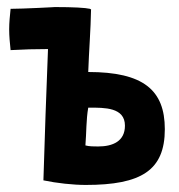

<svg xmlns="http://www.w3.org/2000/svg" viewBox="-20 -524 506 544"><path d="M10 -382C45 -384 81 -385 116 -385L109 -198L103 -13C141 -5 187 0 223 0C380 0 447 -41 447 -158C447 -269 386 -320 230 -320C232 -379 237 -439 238 -498H236L235 -499C222 -502 189 -504 135 -504C139 -504 44 -499 10 -499C8 -479 6 -460 6 -441C6 -421 8 -402 10 -382ZM222 -112C225 -148 224 -185 230 -219H233C276 -219 334 -220 334 -168C334 -124 300 -109 258 -109C248 -109 232 -109 222 -112Z"/></svg>

Font: HEYCLAY
Style: Regular
Weight: 400
Designer: Marcelo Magalhaes
Foundry: Marcelo Magalhães
Version: Version 1.300;hotconv 1.0.109;makeotfexe 2.5.65596